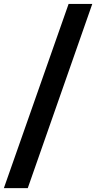

<svg xmlns="http://www.w3.org/2000/svg" viewBox="-52 -880 492 982"><path d="M420 -860 90 82.2H-32.2L298.9 -860Z"/></svg>

Font: Paperlogy 7 Bold
Style: Regular
Weight: 700
Designer: redesigned by Lee Juim, glyphs from Gmarket Sans & Montserrat
Foundry: PT&
Version: Version 1.001